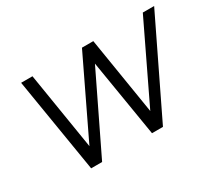

<svg xmlns="http://www.w3.org/2000/svg" viewBox="-100 -690 984 880"><g transform="rotate(-30 392.0 -250.0)"><path d="M724 -500 528 -92 462 -500H402L206 -92L140 -500H80L162 0H220L417 -407L484 0H542L784 -500Z"/></g></svg>

Font: Unageo
Style: Light-Italic
Weight: 300
Designer: Richard Sepsi
Foundry: Richard Sepsi
Version: Version 2.000